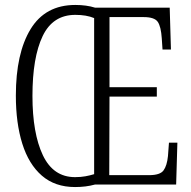

<svg xmlns="http://www.w3.org/2000/svg" viewBox="-20 -745 772 775"><path d="M283 10Q202 10 149 -36Q96 -82 70 -165Q44 -248 44 -359Q44 -530 103.5 -627.5Q163 -725 284 -725Q329 -725 364 -714H665L670 -545H636L633 -590Q630 -637 617 -656.5Q604 -676 560 -676H422V-393H613V-355H422L421 -38H582Q626 -38 640 -57Q654 -76 658 -115L662 -169H696L691 0H363Q327 10 283 10ZM283 -30Q306 -30 325 -33.5Q344 -37 360 -42V-672Q329 -685 284 -685Q193 -685 152 -599Q111 -513 111 -358Q111 -207 153 -118.5Q195 -30 283 -30Z"/></svg>

Font: Noto Serif Tamil ExtraCondensed Light
Style: Regular
Weight: 300
Width: 2
Designer: Indian Type Foundry, Tom Grace, and the Monotype Design Team
Foundry: Monotype Imaging Inc.
Version: Version 2.004; ttfautohint (v1.8.4.7-5d5b)